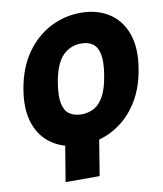

<svg xmlns="http://www.w3.org/2000/svg" viewBox="-99 -817 933 1100"><g transform="rotate(-10 367.5 -267.0)"><path d="M716.8 -362.3Q700.7 -263.2 658.7 -189.9Q616.7 -116.7 556.2 -69.8Q495.6 -22.9 424.3 -3.4L390.6 203.1H192.4L226.6 -2.9Q159.7 -22 113.3 -68.8Q66.9 -115.7 48.6 -189.5Q30.3 -263.2 46.9 -362.3Q67.4 -483.9 125.7 -567.4Q184.1 -650.9 267.6 -694.1Q351.1 -737.3 445.3 -737.3Q539.1 -737.3 607.7 -694.1Q676.3 -650.9 706.8 -567.4Q737.3 -483.9 716.8 -362.3ZM516.6 -362.3Q529.3 -438.5 520.3 -482.4Q511.2 -526.4 484.4 -545.2Q457.5 -564 417 -563.5Q356.4 -564 311 -519.5Q265.6 -475.1 247.1 -362.3Q234.9 -285.6 244.9 -242.4Q254.9 -199.2 282.7 -181.4Q310.5 -163.6 350.6 -163.1Q391.1 -163.6 424.1 -181.4Q457 -199.2 480.7 -242.4Q504.4 -285.6 516.6 -362.3Z"/></g></svg>

Font: Inter Tight Black
Style: Italic
Weight: 900
Italic angle: -9.39999°
Designer: Rasmus Andersson
Foundry: rsms
Version: Version 3.004; ttfautohint (v1.8.4.7-5d5b)